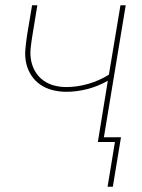

<svg xmlns="http://www.w3.org/2000/svg" viewBox="-20 -540 540 730"><path d="M389 170 417 0H352L390 -233Q353 -212 312.5 -201.5Q272 -191 232 -191Q205 -191 179.5 -197.5Q154 -204 133.5 -218Q113 -232 99 -253.5Q85 -275 79.5 -300.5Q74 -326 76.5 -353Q79 -380 83 -407L102 -520H122L103 -404Q99 -380 96.5 -356Q94 -332 98.5 -309Q103 -286 115 -266.5Q127 -247 145 -234Q163 -221 185.5 -215Q208 -209 232 -209Q273 -209 315 -221Q357 -233 394 -256L438 -520H458L375 -18H440L409 170Z"/></svg>

Font: Iosevka Thin
Style: Italic
Weight: 100
Italic angle: -9°
Monospace: yes
Designer: Belleve Invis
Foundry: Belleve Invis
Version: Version 32.5.0; ttfautohint (v1.8.4)